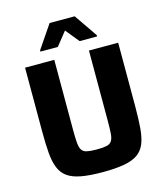

<svg xmlns="http://www.w3.org/2000/svg" viewBox="-130 -997 950 1104"><g transform="rotate(-15 345.0 -445.5)"><path d="M344.9 8Q267.8 8 217 -1.4Q166.1 -10.7 136.1 -32Q106.1 -53.3 91.2 -89.7Q76.2 -126.1 71.8 -180.6Q67.4 -235.1 67.4 -310.3V-688H241.4V-273.5Q241.4 -224.5 243.8 -195.1Q246.2 -165.7 255.6 -151Q264.9 -136.3 286.3 -131.6Q307.8 -126.9 344.9 -126.9Q382.5 -126.9 403.4 -131.6Q424.4 -136.3 433.9 -151Q443.5 -165.7 445.6 -195.1Q447.7 -224.5 447.7 -273.5V-688H621.7V-310.3Q621.7 -235.1 617.3 -180.6Q612.9 -126.1 598.3 -89.7Q583.6 -53.3 553.7 -32Q523.8 -10.7 472.9 -1.4Q422 8 344.9 8ZM176.6 -754.3V-761.8L270.2 -899.5H419.5L514.1 -761.8V-754.3H410.1L344.4 -834.8L280.1 -754.3Z"/></g></svg>

Font: Saira Thin
Style: Regular
Weight: 100
Designer: Hector Gatti with collaboration of the Omnibus-Type team
Foundry: Omnibus-Type
Version: Version 1.101